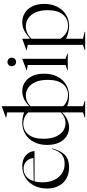

<svg xmlns="http://www.w3.org/2000/svg" viewBox="584 -1383 999 2207"><g transform="rotate(-90 1083.5 -279.5)"><path d="M20 -238Q20 -321 53 -386Q86 -451 144.5 -487Q203 -523 276 -523Q352 -523 399 -484Q446 -445 451 -382H102Q91 -340 91 -293Q91 -216 118 -157.5Q145 -99 193 -67.5Q241 -36 303 -36Q373 -36 412.5 -70.5Q452 -105 475 -182L481 -181Q459 -91 411 -38Q363 15 260 15Q189 15 134.5 -16Q80 -47 50 -104.5Q20 -162 20 -238ZM371 -395Q363 -448 331 -478Q299 -508 248 -508Q196 -508 159 -477.5Q122 -447 105 -392Z M835 195 895 175V-65Q813 15 723 15Q666 15 620.5 -14Q575 -43 548 -100Q521 -157 521 -236Q521 -324 554.5 -389Q588 -454 646.5 -488.5Q705 -523 779 -523Q836 -523 895 -502V-697L835 -707V-712L965 -759H966V-443Q1048 -523 1138 -523Q1195 -523 1240.5 -494Q1286 -465 1313 -408Q1340 -351 1340 -272Q1340 -184 1306.5 -119Q1273 -54 1214.5 -19.5Q1156 15 1082 15Q1025 15 966 -6V175L1026 195V200H835ZM771 -26Q806 -26 838 -40Q870 -54 895 -79V-455Q842 -511 765 -511Q689 -511 640.5 -452.5Q592 -394 592 -276Q592 -195 616.5 -138.5Q641 -82 681.5 -54Q722 -26 771 -26ZM1096 3Q1172 3 1220.5 -55.5Q1269 -114 1269 -232Q1269 -313 1244.5 -369.5Q1220 -426 1179.5 -454Q1139 -482 1090 -482Q1055 -482 1023 -468Q991 -454 966 -429V-53Q1019 3 1096 3Z M1380 -5 1440 -25V-460L1380 -470V-475L1510 -523H1511V-25L1571 -5V0H1380ZM1426 -644Q1426 -665 1439.5 -679Q1453 -693 1475 -693Q1496 -693 1510 -679Q1524 -665 1524 -644Q1524 -623 1510 -608.5Q1496 -594 1475 -594Q1454 -594 1440 -608.5Q1426 -623 1426 -644Z M1611 195 1671 175V-461L1611 -471V-476L1741 -523H1742V-433Q1791 -477 1835 -500Q1879 -523 1931 -523Q1990 -523 2038 -493.5Q2086 -464 2114 -407Q2142 -350 2142 -270Q2142 -184 2108 -119Q2074 -54 2016.5 -19.5Q1959 15 1889 15Q1820 15 1742 -19V175L1822 195V200H1611ZM1893 3Q1972 3 2021 -57Q2070 -117 2070 -232Q2070 -312 2045 -368.5Q2020 -425 1977.5 -453.5Q1935 -482 1884 -482Q1808 -482 1742 -419V-84Q1764 -50 1800.5 -23.5Q1837 3 1893 3Z"/></g></svg>

Font: Nyght Serif Light
Style: Regular
Weight: 300
Designer: Maksym Kobuzan
Version: Version 0.410